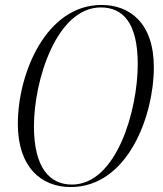

<svg xmlns="http://www.w3.org/2000/svg" viewBox="-20 -744 656 775"><path d="M265 11C497 11 601 -279 601 -472C601 -653 502 -724 390 -724C166 -724 52 -448 52 -244C52 -71 145 11 265 11ZM270 1C183 1 117 -64 117 -234C117 -421 209 -714 387 -714C476 -714 536 -652 536 -485C536 -300 451 1 270 1Z"/></svg>

Font: Noto Serif Display Condensed Light
Style: Italic
Weight: 300
Width: 3
Italic angle: -12°
Designer: Monotype Design Team
Foundry: Monotype Imaging Inc.
Version: Version 2.009